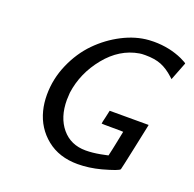

<svg xmlns="http://www.w3.org/2000/svg" viewBox="-126 -834 982 974"><g transform="rotate(20 365.0 -347.0)"><path d="M125 -267Q125 -353 160 -433Q195 -513 251 -570Q307 -627 377 -663Q447 -699 517 -704Q519 -704 528.5 -704.5Q538 -705 544 -705Q628 -705 699 -673Q730 -658 730 -655Q694 -561 693 -560L692 -557L681 -567Q647 -598 612.5 -612Q578 -626 526 -626Q505 -626 495 -624Q393 -607 319.5 -516.5Q246 -426 231 -316Q229 -292 229 -277Q229 -183 277 -125.5Q325 -68 406 -68Q442 -68 485 -76L524 -84L526 -93Q528 -102 532 -119.5Q536 -137 539 -153L553 -222Q553 -223 495 -223Q436 -223 436 -224Q436 -230 444 -262L452 -299H662V-296Q661 -290 634.5 -165.5Q608 -41 607 -40Q603 -30 516 -6Q451 11 391 11Q291 11 224 -43Q157 -97 135 -183Q125 -222 125 -267Z"/></g></svg>

Font: KaTeX_SansSerif
Style: Italic
Weight: 400
Version: Version 1.1; ttfautohint (v1.3)